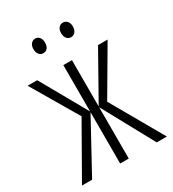

<svg xmlns="http://www.w3.org/2000/svg" viewBox="-172 -800 809 897"><g transform="rotate(-30 232.5 -352.0)"><path d="M449.2 -530.8 302.2 -280.3 462.4 0H407.7L256.8 -276.9V0H210.4V-276.9L59.1 0H4.4L164.6 -281.2L17.6 -530.8H69.3L210.4 -280.8V-530.8H256.8V-280.8L397.5 -530.8ZM126.5 -665Q126.5 -682.6 135.3 -693.4Q144 -704.1 158.2 -704.1Q171.9 -704.1 180.4 -693.6Q189 -683.1 189 -665Q189 -646 180.4 -635.7Q171.9 -625.5 158.2 -625.5Q144 -625.5 135.3 -636.2Q126.5 -647 126.5 -665ZM275.9 -665.5Q275.9 -683.1 284.7 -693.6Q293.5 -704.1 307.6 -704.1Q320.8 -704.1 330.1 -693.8Q339.4 -683.6 339.4 -665.5Q339.4 -647 330.3 -636.2Q321.3 -625.5 307.6 -625.5Q293.5 -625.5 284.7 -636.2Q275.9 -647 275.9 -665.5Z"/></g></svg>

Font: Open Sans Condensed Light
Style: Regular
Weight: 300
Width: 3
Designer: Monotype Design Team
Foundry: Monotype Imaging Inc.
Version: Version 3.003; ttfautohint (v1.8.4)